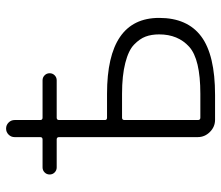

<svg xmlns="http://www.w3.org/2000/svg" viewBox="-68 -687 733 637"><g transform="rotate(-90 298.5 -368.5)"><path d="M218.8 -386.7Q218.8 -379.9 226.6 -379.9H305.7Q557.6 -379.9 557.6 -207Q557.6 -113.3 496.1 -67.4Q434.6 -21.5 301.8 -21.5H219.7Q196.3 -21.5 179.2 -38.6Q162.1 -55.7 162.1 -79.1V-539.1Q162.1 -546.9 154.3 -546.9H61.5Q51.8 -546.9 44.9 -553.7Q38.1 -560.5 38.1 -570.3Q38.1 -580.1 44.9 -586.9Q51.8 -593.8 61.5 -593.8H154.3Q162.1 -593.8 162.1 -601.6V-686.5Q162.1 -698.2 170.4 -706.5Q178.7 -714.8 190.4 -714.8Q202.1 -714.8 210.4 -706.5Q218.8 -698.2 218.8 -686.5V-601.6Q218.8 -593.8 226.6 -593.8H350.6Q360.4 -593.8 367.2 -586.9Q374 -580.1 374 -570.3Q374 -560.5 367.2 -553.7Q360.4 -546.9 350.6 -546.9H226.6Q218.8 -546.9 218.8 -539.1ZM218.8 -78.1Q218.8 -70.3 226.6 -70.3H305.7Q420.9 -70.3 461.9 -107.4Q502.9 -144.5 502.9 -207Q502.9 -232.4 495.6 -252Q488.3 -271.5 469.2 -290Q450.2 -308.6 408.2 -319.3Q366.2 -330.1 305.7 -330.1H226.6Q218.8 -330.1 218.8 -322.3Z"/></g></svg>

Font: Gen Jyuu Gothic Light
Style: Regular
Weight: 200
Designer: [Source Han Sans]
Ryoko NISHIZUKA  (kana & ideographs); Paul D. Hunt (Latin, Greek & Cyrillic); Wenlong ZHANG  (bopomofo
Version: Version 1.002.20150607